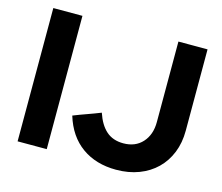

<svg xmlns="http://www.w3.org/2000/svg" viewBox="-101 -832 1127 974"><g transform="rotate(15 463.0 -345.0)"><path d="M64 0ZM64 0V-700H217V0ZM874 -273Q874 -209 853 -157Q832 -105 794 -68Q756 -31 702.5 -10.5Q649 10 583 10Q477 10 403 -43Q329 -96 298 -198Q333 -212 368.5 -224.5Q404 -237 439 -251Q459 -191 494 -160Q529 -129 584 -129Q647 -129 684 -170Q721 -211 721 -277V-700H874Z"/></g></svg>

Font: Rosa Sans
Style: Bold
Weight: 700
Designer: Pentagram / MCKL
Foundry: Pentagram / MCKL
Version: Version 1.005;September 16, 2019;FontCreator 11.5.0.2425 64-